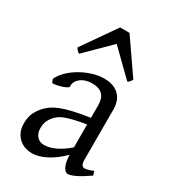

<svg xmlns="http://www.w3.org/2000/svg" viewBox="-180 -811 819 919"><g transform="rotate(30 229.5 -351.5)"><path d="M171.9 -48.8Q201.2 -48.8 234.1 -63.7Q267.1 -78.6 304.2 -110.8V-237.3Q263.2 -230.5 236.6 -224.1Q210 -217.8 192.9 -211.2Q175.8 -204.6 165.5 -197.3Q155.3 -189.9 147.5 -181.6Q134.8 -168.5 127 -151.6Q119.1 -134.8 119.1 -111.8Q119.1 -92.3 125 -80.1Q130.9 -67.9 139.2 -60.8Q147.5 -53.7 156.5 -51.3Q165.5 -48.8 171.9 -48.8ZM452.1 -40Q410.6 -11.2 383.5 1.7Q356.4 14.6 342.8 14.6Q326.7 14.6 315.9 -7.8Q305.2 -30.3 304.2 -69.8Q282.2 -47.9 260.3 -31.7Q238.3 -15.6 217.3 -5.4Q196.3 4.9 177.5 9.8Q158.7 14.6 143.1 14.6Q125.5 14.6 106.9 8.8Q88.4 2.9 73.5 -9.8Q58.6 -22.5 48.8 -42.5Q39.1 -62.5 39.1 -90.8Q39.1 -127.9 52 -152.8Q64.9 -177.7 83 -195.8Q94.7 -207.5 109.6 -218Q124.5 -228.5 149.2 -238.3Q173.8 -248 210.9 -256.8Q248 -265.6 304.2 -273.9V-342.8Q304.2 -359.4 300.3 -373.8Q296.4 -388.2 287.1 -398.7Q277.8 -409.2 262 -414.8Q246.1 -420.4 222.2 -419.9Q206.5 -419.4 191.4 -414.6Q176.3 -409.7 165 -400.9Q153.8 -392.1 147.5 -380.1Q141.1 -368.2 142.6 -353.5Q143.1 -349.1 132.6 -343.5Q122.1 -337.9 107.7 -333.5Q93.3 -329.1 79.3 -326.7Q65.4 -324.2 59.6 -325.7L52.7 -344.7Q64 -369.1 86.9 -391.6Q109.9 -414.1 139.4 -431.2Q168.9 -448.2 201.9 -458.5Q234.9 -468.8 265.6 -468.8Q319.3 -468.8 348.4 -440.7Q377.4 -412.6 377.4 -362.3V-86.9Q377.4 -66.4 382.8 -57.6Q388.2 -48.8 397 -48.8Q403.8 -48.8 414.6 -51.3Q425.3 -53.7 444.8 -62ZM388.7 -533.2Q382.8 -523.9 379.4 -519.5Q376 -515.1 367.7 -511.2L233.9 -642.1L101.6 -511.2Q97.7 -513.2 95 -515.1Q92.3 -517.1 90.1 -519.5Q87.9 -522 85.4 -525.4Q83 -528.8 79.6 -533.2L208.5 -718.3H260.7Z"/></g></svg>

Font: Gentium Plus
Style: Regular
Weight: 400
Designer: J. Victor Gaultney, Annie Olsen, Iska Routamaa
Foundry: SIL International
Version: Version 1.510